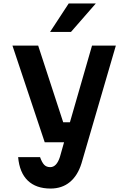

<svg xmlns="http://www.w3.org/2000/svg" viewBox="-20 -874 740 1112"><path d="M52 -610H201L346 -166H385L513 -610H651L452 72Q430 143 384.5 180.5Q339 218 273 218Q189 218 141 172Q93 126 85 36H212Q223 67 236 80.5Q249 94 271 94Q308 94 327 35L351 -50H239ZM270 -689 378 -854H535L391 -689Z"/></svg>

Font: Martian Mono SemiBold
Style: Regular
Weight: 600
Monospace: yes
Designer: Roman Shamin
Foundry: Evil Martians
Version: Version 1.000; ttfautohint (v1.8.4.7-5d5b)